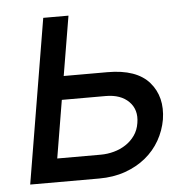

<svg xmlns="http://www.w3.org/2000/svg" viewBox="-44 -590 643 635"><g transform="rotate(-5 277.0 -272.5)"><path d="M31.2 0 122.2 -545.5H206L172.9 -348H318.2Q414.4 -348 456.7 -299.4Q498.9 -250.7 487.2 -176.1Q480.8 -139.6 462.5 -107.4Q444.2 -75.3 415.1 -51.5Q386 -27.7 346.9 -13.8Q307.9 0 259.9 0ZM127.8 -78.1H272.7Q294.7 -78.1 316.2 -84Q337.7 -89.8 355.6 -101.6Q373.6 -113.3 386 -130.9Q398.4 -148.4 402 -171.9Q409.4 -215.6 382.1 -242.9Q355.1 -269.9 305.4 -269.9H159.8Z"/></g></svg>

Font: Inter P
Style: Italic
Weight: 400
Italic angle: -9.40001°
Designer: Rasmus Andersson
Foundry: rsms
Version: Version 3.018;git-588b23468